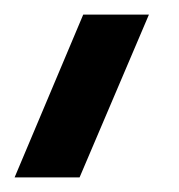

<svg xmlns="http://www.w3.org/2000/svg" viewBox="-21 -40 245 263"><path d="M-1 203 93 -20H183L88 203Z"/></svg>

Font: MuseoModerno
Style: Regular
Weight: 400
Designer: Pablo Cosgaya, Héctor Gatti, Marcela Romero, and the Authors of The MuseoModerno Project.
Foundry: Omnibus-Type Team
Version: Version 1.001